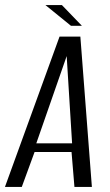

<svg xmlns="http://www.w3.org/2000/svg" viewBox="-43 -735 433 755"><path d="M-23.5 0 191.1 -591H273L318.3 0H249.7L238.3 -137.3H93L42.7 0ZM99.8 -171.5H240.5L219.2 -514.4ZM236 -633.6 135.5 -715.2H200.3L279 -633.6Z"/></svg>

Font: Alumni Sans Thin
Style: Italic
Weight: 100
Italic angle: -8°
Designer: Robert E. Leuschke
Foundry: Robert E. Leuschke
Version: Version 1.016